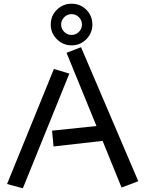

<svg xmlns="http://www.w3.org/2000/svg" viewBox="-20 -986 781 1033"><path d="M477 -854Q477 -808 444.5 -775Q412 -742 365 -742Q319 -742 286 -775Q253 -808 253 -854Q253 -901 286 -933.5Q319 -966 365 -966Q412 -966 444.5 -933.5Q477 -901 477 -854ZM421 -854Q421 -877 404.5 -893.5Q388 -910 365 -910Q342 -910 325.5 -893.5Q309 -877 309 -854Q309 -831 325.5 -814.5Q342 -798 365 -798Q388 -798 404.5 -814.5Q421 -831 421 -854ZM532 -228 268 -198 260 -283 499 -308 338 -702 416 -732 724 -11 634 23ZM270 -615 353 -590 103 27 18 4Z"/></svg>

Font: Stick
Style: Regular
Weight: 400
Designer: Fontworks Inc.
Foundry: Fontworks Inc.
Version: Version 1.100